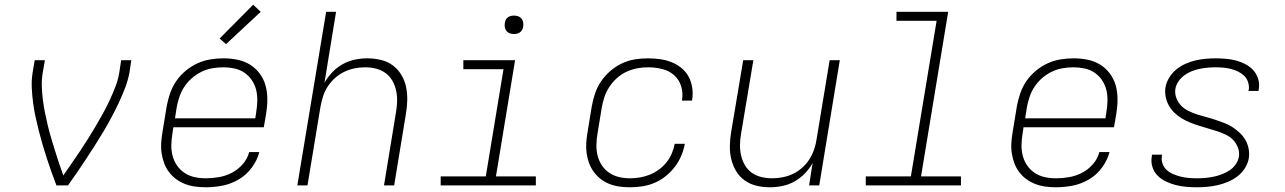

<svg xmlns="http://www.w3.org/2000/svg" viewBox="-20 -785 5440 813"><path d="M219 0Q208 -28 198 -56.5Q188 -85 178.5 -114Q169 -143 160.5 -172Q152 -201 144.5 -230.5Q137 -260 130.5 -290Q124 -320 120 -351Q116 -382 114.5 -413.5Q113 -445 118 -477L127 -530H170L161 -477Q156 -448 157 -419Q158 -390 161.5 -362.5Q165 -335 170.5 -307.5Q176 -280 182.5 -253Q189 -226 197 -199.5Q205 -173 213 -146.5Q221 -120 230 -94Q239 -68 248 -42Q266 -68 284 -94Q302 -120 319.5 -146Q337 -172 353.5 -198.5Q370 -225 386 -252Q402 -279 417 -306.5Q432 -334 445 -362Q458 -390 469 -418.5Q480 -447 485 -477L493 -530H536L528 -477Q522 -445 510 -413.5Q498 -382 483.5 -351Q469 -320 453 -290Q437 -260 419.5 -230.5Q402 -201 383.5 -172Q365 -143 346 -114Q327 -85 307.5 -56.5Q288 -28 268 0Z M852 8Q829 8 806.5 5Q784 2 763.5 -6Q743 -14 726 -26.5Q709 -39 696 -56Q683 -73 675.5 -93Q668 -113 664.5 -135Q661 -157 662.5 -180Q664 -203 668 -226L686 -336Q691 -363 700.5 -390.5Q710 -418 726.5 -442Q743 -466 766.5 -485.5Q790 -505 816.5 -517Q843 -529 871 -533.5Q899 -538 927 -538Q957 -538 986 -532Q1015 -526 1039 -511Q1063 -496 1080 -473Q1097 -450 1104.5 -422.5Q1112 -395 1112 -364.5Q1112 -334 1107 -304L1097 -246H714L710 -219Q706 -195 705.5 -171Q705 -147 711 -124.5Q717 -102 730 -83.5Q743 -65 762 -52.5Q781 -40 804 -35Q827 -30 852 -30Q879 -30 907.5 -35Q936 -40 962 -53.5Q988 -67 1008 -90Q1028 -113 1035 -141H1078Q1069 -106 1046 -75Q1023 -44 990.5 -25Q958 -6 922.5 1Q887 8 852 8ZM1061 -284 1065 -311Q1069 -335 1069.5 -359Q1070 -383 1064.5 -405Q1059 -427 1046 -446Q1033 -465 1014.5 -477.5Q996 -490 973 -495Q950 -500 926 -500Q926 -500 926 -500Q926 -500 926 -500Q902 -500 879 -496Q856 -492 834 -481.5Q812 -471 793 -454.5Q774 -438 760.5 -417.5Q747 -397 739.5 -374.5Q732 -352 728 -329L721 -284ZM937 -598 910 -622 1052 -765 1084 -735Z M1239 0 1361 -735H1403L1354 -435Q1368 -459 1387.5 -479.5Q1407 -500 1431.5 -513.5Q1456 -527 1482.5 -532.5Q1509 -538 1535 -538Q1564 -538 1592 -531.5Q1620 -525 1642 -509Q1664 -493 1678.5 -469.5Q1693 -446 1699 -419Q1705 -392 1704.5 -362.5Q1704 -333 1699 -304L1649 0H1606L1657 -311Q1661 -334 1661.5 -357.5Q1662 -381 1657 -403Q1652 -425 1641 -444Q1630 -463 1612 -476Q1594 -489 1571.5 -494.5Q1549 -500 1526 -500Q1503 -500 1481 -495.5Q1459 -491 1438 -481Q1417 -471 1399 -455Q1381 -439 1368 -419Q1355 -399 1348 -377Q1341 -355 1337 -333L1282 0Z M1846 0V-38H2037L2112 -492H1942V-530H2161L2080 -38H2249V0ZM2156 -641Q2147 -641 2138.5 -644Q2130 -647 2124.5 -654Q2119 -661 2117.5 -670.5Q2116 -680 2118 -690Q2119 -696 2122 -702Q2125 -708 2131 -712Q2137 -716 2143.5 -717.5Q2150 -719 2156 -719Q2166 -719 2174.5 -716Q2183 -713 2188.5 -706Q2194 -699 2195.5 -689.5Q2197 -680 2195 -670Q2194 -664 2190.5 -658Q2187 -652 2181.5 -648Q2176 -644 2169.5 -642.5Q2163 -641 2156 -641Z M2647 8Q2625 8 2603 5Q2581 2 2560.5 -6Q2540 -14 2523.5 -27Q2507 -40 2494.5 -57Q2482 -74 2474.5 -94Q2467 -114 2464 -136Q2461 -158 2462.5 -180.5Q2464 -203 2468 -226L2486 -336Q2491 -363 2500 -390Q2509 -417 2525.5 -441Q2542 -465 2564.5 -484.5Q2587 -504 2613.5 -516.5Q2640 -529 2668 -533.5Q2696 -538 2723 -538Q2749 -538 2774.5 -534.5Q2800 -531 2823 -522Q2846 -513 2865 -497.5Q2884 -482 2895.5 -461Q2907 -440 2911 -414.5Q2915 -389 2911 -363Q2911 -362 2910.5 -361Q2910 -360 2910 -359H2867Q2868 -360 2868 -360.5Q2868 -361 2868 -362Q2873 -392 2864 -420.5Q2855 -449 2833.5 -467.5Q2812 -486 2783 -493Q2754 -500 2723 -500Q2700 -500 2677 -495.5Q2654 -491 2632.5 -481Q2611 -471 2592.5 -454.5Q2574 -438 2560.5 -417.5Q2547 -397 2539.5 -374.5Q2532 -352 2528 -329L2510 -219Q2506 -196 2505.5 -172Q2505 -148 2510.5 -126Q2516 -104 2528.5 -85Q2541 -66 2559.5 -53.5Q2578 -41 2600.5 -35.5Q2623 -30 2647 -30Q2668 -30 2689 -33.5Q2710 -37 2730.5 -45Q2751 -53 2769.5 -66.5Q2788 -80 2802 -97.5Q2816 -115 2824.5 -135Q2833 -155 2837 -176H2880Q2875 -150 2864.5 -125Q2854 -100 2837 -78Q2820 -56 2798 -38.5Q2776 -21 2751 -10.5Q2726 0 2699.5 4Q2673 8 2647 8Z M3240 8Q3211 8 3183.5 1.5Q3156 -5 3133.5 -21Q3111 -37 3097 -60.5Q3083 -84 3076.5 -111Q3070 -138 3070.5 -167.5Q3071 -197 3076 -226L3127 -530H3170L3118 -219Q3114 -196 3113.5 -172.5Q3113 -149 3118 -127Q3123 -105 3134 -86Q3145 -67 3163 -54Q3181 -41 3203.5 -35.5Q3226 -30 3249 -30Q3272 -30 3294.5 -34.5Q3317 -39 3338 -49Q3359 -59 3377 -75Q3395 -91 3407.5 -111Q3420 -131 3427.5 -153Q3435 -175 3438 -197L3493 -530H3536L3449 0H3406L3421 -95Q3408 -71 3388 -50.5Q3368 -30 3344 -16.5Q3320 -3 3293 2.5Q3266 8 3240 8Z M3646 0V-38H3837L3946 -697H3776V-735H3995L3880 -38H4049V0Z M4452 8Q4429 8 4406.5 5Q4384 2 4363.5 -6Q4343 -14 4326 -26.5Q4309 -39 4296 -56Q4283 -73 4275.5 -93Q4268 -113 4264.5 -135Q4261 -157 4262.5 -180Q4264 -203 4268 -226L4286 -336Q4291 -363 4300.5 -390.5Q4310 -418 4326.5 -442Q4343 -466 4366.5 -485.5Q4390 -505 4416.5 -517Q4443 -529 4471 -533.5Q4499 -538 4527 -538Q4557 -538 4586 -532Q4615 -526 4639 -511Q4663 -496 4680 -473Q4697 -450 4704.5 -422.5Q4712 -395 4712 -364.5Q4712 -334 4707 -304L4697 -246H4314L4310 -219Q4306 -195 4305.5 -171Q4305 -147 4311 -124.5Q4317 -102 4330 -83.5Q4343 -65 4362 -52.5Q4381 -40 4404 -35Q4427 -30 4452 -30Q4479 -30 4507.5 -35Q4536 -40 4562 -53.5Q4588 -67 4608 -90Q4628 -113 4635 -141H4678Q4669 -106 4646 -75Q4623 -44 4590.5 -25Q4558 -6 4522.5 1Q4487 8 4452 8ZM4661 -284 4665 -311Q4669 -335 4669.5 -359Q4670 -383 4664.5 -405Q4659 -427 4646 -446Q4633 -465 4614.5 -477.5Q4596 -490 4573 -495Q4550 -500 4526 -500Q4526 -500 4526 -500Q4526 -500 4526 -500Q4502 -500 4479 -496Q4456 -492 4434 -481.5Q4412 -471 4393 -454.5Q4374 -438 4360.5 -417.5Q4347 -397 4339.5 -374.5Q4332 -352 4328 -329L4321 -284Z M5048 8Q5025 8 5002.5 6Q4980 4 4958.5 -1.5Q4937 -7 4917 -16.5Q4897 -26 4882 -41Q4867 -56 4860 -77.5Q4853 -99 4857 -122Q4857 -124 4857.5 -126Q4858 -128 4858 -130H4901Q4900 -128 4900 -127Q4900 -126 4900 -124Q4897 -107 4903 -91Q4909 -75 4921 -64.5Q4933 -54 4948.5 -47.5Q4964 -41 4980 -37Q4996 -33 5013.5 -31.5Q5031 -30 5048 -30Q5066 -30 5083 -31.5Q5100 -33 5117.5 -36.5Q5135 -40 5152.5 -46.5Q5170 -53 5185.5 -63Q5201 -73 5212 -88.5Q5223 -104 5226 -122Q5229 -142 5221.5 -161Q5214 -180 5200.5 -193.5Q5187 -207 5169 -215.5Q5151 -224 5132 -230Q5113 -236 5094 -241.5Q5075 -247 5056 -253Q5037 -259 5018.5 -266.5Q5000 -274 4983.5 -284Q4967 -294 4953 -307.5Q4939 -321 4929.5 -338Q4920 -355 4916 -374.5Q4912 -394 4915 -415Q4919 -437 4931 -456.5Q4943 -476 4960.5 -490.5Q4978 -505 4999 -514.5Q5020 -524 5041.5 -529Q5063 -534 5084.5 -536Q5106 -538 5127 -538Q5149 -538 5171.5 -536Q5194 -534 5214.5 -528.5Q5235 -523 5254 -513Q5273 -503 5287 -487.5Q5301 -472 5307.5 -451Q5314 -430 5310 -408Q5310 -406 5309.5 -404Q5309 -402 5309 -400H5266Q5267 -402 5267 -403.5Q5267 -405 5268 -406Q5270 -422 5264.5 -438Q5259 -454 5248 -464.5Q5237 -475 5222.5 -482Q5208 -489 5192.5 -493Q5177 -497 5160.5 -498.5Q5144 -500 5127 -500Q5110 -500 5093.5 -498.5Q5077 -497 5060 -493.5Q5043 -490 5026.5 -483.5Q5010 -477 4995.5 -466.5Q4981 -456 4970.5 -441Q4960 -426 4957 -409Q4954 -388 4961.5 -369Q4969 -350 4982.5 -336.5Q4996 -323 5014 -314.5Q5032 -306 5050.5 -300Q5069 -294 5088.5 -289Q5108 -284 5127 -277.5Q5146 -271 5164.5 -264Q5183 -257 5199 -246.5Q5215 -236 5229.5 -222.5Q5244 -209 5253.5 -192.5Q5263 -176 5267 -156Q5271 -136 5268 -115Q5264 -93 5251.5 -73Q5239 -53 5220 -38.5Q5201 -24 5179.5 -15Q5158 -6 5136 -1Q5114 4 5092 6Q5070 8 5048 8Z"/></svg>

Font: Iosevka Curly XLtExObl
Style: Regular
Weight: 200
Width: 7
Italic angle: -9°
Monospace: yes
Designer: Belleve Invis
Foundry: Belleve Invis
Version: Version 11.0.1; ttfautohint (v1.8.3)